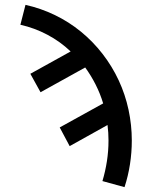

<svg xmlns="http://www.w3.org/2000/svg" viewBox="-20 -548 640 791"><path d="M493 223 402 198Q414 158 420.5 116Q427 74 427 31Q427 15 426 -1Q425 -17 423 -33L267 54L226 -23L405 -122Q393 -162 374 -199.5Q355 -237 331 -270L147 -168L105 -244L271 -336Q228 -377 175 -405Q122 -433 64 -446L85 -528Q148 -514 206 -486Q264 -458 313.5 -417.5Q363 -377 402.5 -326Q442 -275 469 -217Q496 -159 509.5 -96Q523 -33 523 31Q523 80 515.5 128.5Q508 177 493 223Z"/></svg>

Font: Iosevka Custom Medium Extended
Style: Regular
Weight: 500
Width: 7
Monospace: yes
Designer: Belleve Invis
Foundry: Belleve Invis
Version: Version 11.2.4; ttfautohint (v1.8.4)